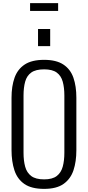

<svg xmlns="http://www.w3.org/2000/svg" viewBox="-20 -1202 565 1232"><path d="M263 10Q182 10 136.5 -21.5Q91 -53 72.5 -109.5Q54 -166 54 -239V-575Q54 -649 73.5 -703.5Q93 -758 138.5 -788Q184 -818 263 -818Q341 -818 386.5 -788Q432 -758 451 -703.5Q470 -649 470 -575V-238Q470 -165 451.5 -109.5Q433 -54 388 -22Q343 10 263 10ZM263 -51Q316 -51 344 -72.5Q372 -94 382.5 -132.5Q393 -171 393 -222V-589Q393 -640 382.5 -678Q372 -716 344 -736.5Q316 -757 263 -757Q209 -757 180.5 -736.5Q152 -716 141.5 -678Q131 -640 131 -589V-222Q131 -171 141.5 -132.5Q152 -94 180.5 -72.5Q209 -51 263 -51ZM224 -906V-1016H302V-906ZM173 -1132V-1182H353V-1132Z"/></svg>

Font: Oswald Light
Style: Regular
Weight: 300
Designer: Vernon Adams
Foundry: Vernon Adams
Version: Version 4.103;gftools[0.9.33.dev8+g029e19f]